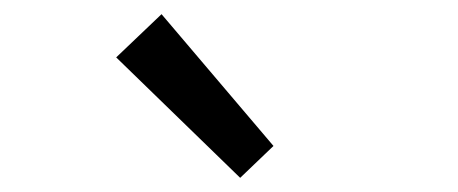

<svg xmlns="http://www.w3.org/2000/svg" viewBox="-20 -892 646 271"><path d="M319 -641 144 -811 208 -872 366 -686Z"/></svg>

Font: Chiron Sans HK TT
Style: Regular
Weight: 400
Designer: Ryoko NISHIZUKA 西塚涼子 (kana, bopomofo & ideographs); Paul D. Hunt (Latin, Greek & Cyrillic); Sandoll Communications 산돌커뮤니
Foundry: Adobe
Version: Version 2.022;hotconv 1.0.109;makeotfexe 2.5.65596